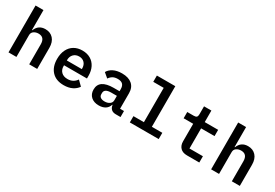

<svg xmlns="http://www.w3.org/2000/svg" viewBox="42 -1677 3756 2626"><g transform="rotate(30 1920.0 -364.0)"><path d="M96 -740H221V-425H227Q267 -528 377 -528Q455 -528 502 -476.5Q549 -425 549 -333V0H423V-315Q423 -428 325 -428Q283 -428 252 -406.5Q221 -385 221 -345V0H96Z M716 -256Q716 -339 746 -400.5Q776 -462 831.5 -495Q887 -528 962 -528Q1036 -528 1090.5 -496Q1145 -464 1174.5 -405.5Q1204 -347 1204 -269V-227H842V-213Q842 -156 877.5 -121.5Q913 -87 976 -87Q1065 -87 1116 -160L1189 -88Q1159 -43 1104 -15.5Q1049 12 972 12Q850 12 783 -60Q716 -132 716 -256ZM1079 -303V-312Q1079 -368 1047.5 -401.5Q1016 -435 963 -435Q909 -435 875.5 -400.5Q842 -366 842 -310V-303Z M1688 -89H1683Q1668 -40 1627.5 -14Q1587 12 1526 12Q1449 12 1403 -29.5Q1357 -71 1357 -143Q1357 -299 1585 -299H1677V-333Q1677 -383 1652 -408Q1627 -433 1574 -433Q1528 -433 1497 -415.5Q1466 -398 1444 -365L1372 -426Q1397 -472 1452 -500Q1507 -528 1587 -528Q1689 -528 1746 -479.5Q1803 -431 1803 -340V-95H1865V0H1790Q1744 0 1718.5 -23.5Q1693 -47 1688 -89ZM1568 -75Q1615 -75 1646 -97Q1677 -119 1677 -156V-226H1588Q1535 -226 1508 -209Q1481 -192 1481 -159V-139Q1481 -108 1504 -91.5Q1527 -75 1568 -75Z M2012 -99H2177V-641H2012V-740H2303V-99H2468V0H2012Z M2772 -139V-417H2621V-516H2724Q2755 -516 2768 -528.5Q2781 -541 2781 -572V-698H2897V-516H3109V-417H2897V-99H3109V0H2915Q2845 0 2808.5 -38Q2772 -76 2772 -139Z M3296 -740H3421V-425H3427Q3467 -528 3577 -528Q3655 -528 3702 -476.5Q3749 -425 3749 -333V0H3623V-315Q3623 -428 3525 -428Q3483 -428 3452 -406.5Q3421 -385 3421 -345V0H3296Z"/></g></svg>

Font: Writer SemiBold
Style: Regular
Weight: 600
Monospace: yes
Designer: Mike Abbink, Paul van der Laan, Pieter van Rosmalen
Foundry: Bold Monday
Version: Version 2.001 2020